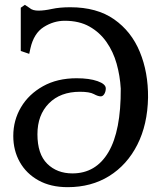

<svg xmlns="http://www.w3.org/2000/svg" viewBox="-20 -762 668 795"><path d="M260 13Q190 13 139.5 -15Q89 -43 62 -91Q35 -139 35 -199Q35 -264 67 -318Q99 -372 158 -405Q217 -438 297 -438Q350 -438 384 -426Q418 -414 418 -396Q418 -383 412 -373Q406 -363 397 -363Q386 -363 368.5 -372.5Q351 -382 311 -382Q230 -382 182.5 -334Q135 -286 135 -206Q135 -124 175.5 -84Q216 -44 280 -44Q377 -44 429 -132Q481 -220 480 -395Q477 -448 463 -498Q449 -548 421 -588Q393 -628 350.5 -652Q308 -676 248 -676Q202 -676 161 -650Q120 -624 106 -562L101 -539L66 -551V-730L83 -742L101 -730Q109 -723 118.5 -720.5Q128 -718 139 -718Q163 -718 195 -725Q227 -732 271 -732Q381 -732 452.5 -682Q524 -632 559 -547Q594 -462 593 -358Q591 -246 548.5 -162.5Q506 -79 432 -33Q358 13 260 13Z"/></svg>

Font: Gabriela
Style: Regular
Weight: 400
Designer: Eduardo Rodriguez Tunni
Foundry: Eduardo Rodriguez Tunni
Version: Version 2.001;gftools[0.9.26]